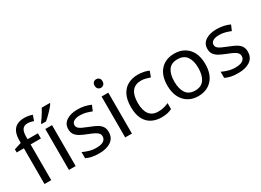

<svg xmlns="http://www.w3.org/2000/svg" viewBox="-27 -1467 2957 2178"><g transform="rotate(-30 1451.5 -378.0)"><path d="M332 -468H197V0H109V-468H15V-509L109 -539V-570Q109 -639 129.5 -682Q150 -725 189 -745Q228 -765 283 -765Q315 -765 341.5 -759.5Q368 -754 387 -747L364 -678Q348 -683 327 -688Q306 -693 284 -693Q240 -693 218.5 -663.5Q197 -634 197 -571V-536H332Z M517 0H429V-536H517ZM621 -756Q612 -742 595 -722Q578 -702 557.5 -680.5Q537 -659 516.5 -639.5Q496 -620 478 -606H420V-618Q435 -637 452.5 -663Q470 -689 487 -716.5Q504 -744 515 -766H621Z M1036 -148Q1036 -70 978 -30Q920 10 822 10Q766 10 725.5 1Q685 -8 654 -24V-104Q686 -88 731.5 -74.5Q777 -61 824 -61Q891 -61 921 -82.5Q951 -104 951 -140Q951 -160 940 -176Q929 -192 900.5 -208Q872 -224 819 -244Q767 -264 730 -284Q693 -304 673 -332Q653 -360 653 -404Q653 -472 708.5 -509Q764 -546 854 -546Q903 -546 945.5 -536.5Q988 -527 1025 -510L995 -440Q961 -454 924 -464Q887 -474 848 -474Q794 -474 765.5 -456.5Q737 -439 737 -409Q737 -387 750 -371.5Q763 -356 793.5 -341.5Q824 -327 875 -307Q926 -288 962 -268Q998 -248 1017 -219.5Q1036 -191 1036 -148Z M1254 -536V0H1166V-536ZM1211 -737Q1231 -737 1246.5 -723.5Q1262 -710 1262 -681Q1262 -653 1246.5 -639Q1231 -625 1211 -625Q1189 -625 1174 -639Q1159 -653 1159 -681Q1159 -710 1174 -723.5Q1189 -737 1211 -737Z M1639 10Q1568 10 1512.5 -19Q1457 -48 1425.5 -109Q1394 -170 1394 -265Q1394 -364 1427 -426Q1460 -488 1516.5 -517Q1573 -546 1645 -546Q1686 -546 1724 -537.5Q1762 -529 1786 -517L1759 -444Q1735 -453 1703 -461Q1671 -469 1643 -469Q1485 -469 1485 -266Q1485 -169 1523.5 -117.5Q1562 -66 1638 -66Q1682 -66 1715.5 -75Q1749 -84 1777 -97V-19Q1750 -5 1717.5 2.5Q1685 10 1639 10Z M2370 -269Q2370 -136 2302.5 -63Q2235 10 2120 10Q2049 10 1993.5 -22.5Q1938 -55 1906 -117.5Q1874 -180 1874 -269Q1874 -402 1941 -474Q2008 -546 2123 -546Q2196 -546 2251.5 -513.5Q2307 -481 2338.5 -419.5Q2370 -358 2370 -269ZM1965 -269Q1965 -174 2002.5 -118.5Q2040 -63 2122 -63Q2203 -63 2241 -118.5Q2279 -174 2279 -269Q2279 -364 2241 -418Q2203 -472 2121 -472Q2039 -472 2002 -418Q1965 -364 1965 -269Z M2858 -148Q2858 -70 2800 -30Q2742 10 2644 10Q2588 10 2547.5 1Q2507 -8 2476 -24V-104Q2508 -88 2553.5 -74.5Q2599 -61 2646 -61Q2713 -61 2743 -82.5Q2773 -104 2773 -140Q2773 -160 2762 -176Q2751 -192 2722.5 -208Q2694 -224 2641 -244Q2589 -264 2552 -284Q2515 -304 2495 -332Q2475 -360 2475 -404Q2475 -472 2530.5 -509Q2586 -546 2676 -546Q2725 -546 2767.5 -536.5Q2810 -527 2847 -510L2817 -440Q2783 -454 2746 -464Q2709 -474 2670 -474Q2616 -474 2587.5 -456.5Q2559 -439 2559 -409Q2559 -387 2572 -371.5Q2585 -356 2615.5 -341.5Q2646 -327 2697 -307Q2748 -288 2784 -268Q2820 -248 2839 -219.5Q2858 -191 2858 -148Z"/></g></svg>

Font: Noto Sans New Tai Lue
Style: Regular
Weight: 400
Designer: Monotype Design Team
Foundry: Monotype Imaging Inc.
Version: Version 2.003